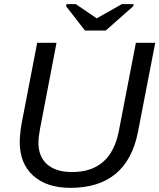

<svg xmlns="http://www.w3.org/2000/svg" viewBox="-20 -894 767 924"><path d="M319 10Q205 10 140 -48.5Q75 -107 75 -210Q75 -232 78.5 -262Q82 -292 86 -310L159 -688H252L173 -276Q169 -255 167 -238Q165 -221 165 -207Q165 -140 207 -103Q249 -66 327 -66Q514 -66 552 -264L634 -688H727L644 -259Q591 10 319 10ZM489 -747H389L298 -864L300 -874H345L445 -806H446L566 -874H623L621 -864Z"/></svg>

Font: Libra Sans Modern
Style: Italic
Weight: 400
Italic angle: -12°
Foundry: Stefan Peev, Context Ltd
Version: Version 1.000